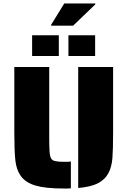

<svg xmlns="http://www.w3.org/2000/svg" viewBox="-20 -1072 730 1100"><path d="M99 -64Q74 -99 68 -153Q62 -207 62 -314V-688H262V-274Q262 -237 264 -203Q266 -176 273 -164Q280 -152 297 -149Q312 -145 345 -145H368Q376 -145 386 -147V7Q379 8 366 8H345Q240 8 183 -9Q126 -26 99 -64ZM428 -688H628V-314Q628 -216 624 -166Q620 -116 602 -82Q582 -43 541 -22Q500 -1 428 5ZM273 -930 348 -1052H526V-1047L399 -925H273ZM164 -870H317V-751H164ZM372 -870H525V-751H372Z"/></svg>

Font: Saira Stencil
Style: Regular
Weight: 400
Designer: Hector Gatti with collaboration of the Omnibus-Type team
Foundry: Omnibus-Type
Version: Version 1.003